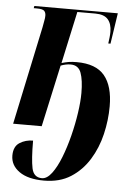

<svg xmlns="http://www.w3.org/2000/svg" viewBox="-55 -578 618 864"><g transform="rotate(5 254.5 -146.5)"><path d="M176 243Q104 243 64.5 215Q25 187 25 143Q25 102 51.5 85Q78 68 112 68Q112 152 120.5 192.5Q129 233 166 233Q189 233 210.5 204.5Q232 176 250 130Q268 84 281.5 30.5Q295 -23 302.5 -74.5Q310 -126 310 -164Q310 -222 298 -255Q286 -288 251 -288Q229 -288 206 -279L145 0H16L110 -444Q113 -462 115.5 -474.5Q118 -487 118 -497Q118 -511 110.5 -518.5Q103 -526 77 -526H63L65 -536H442L421 -397H411Q413 -411 414.5 -424.5Q416 -438 416 -450Q416 -486 398.5 -506Q381 -526 341 -526H260L209 -291Q226 -296 241 -298.5Q256 -301 277 -301Q364 -301 403 -254Q442 -207 442 -116Q442 -53 427 10.5Q412 74 379.5 126.5Q347 179 297 211Q247 243 176 243Z"/></g></svg>

Font: Noto Serif Display ExtraCondensed
Style: Bold Italic
Weight: 700
Width: 2
Italic angle: -12°
Designer: Monotype Design Team
Foundry: Monotype Imaging Inc.
Version: Version 2.009